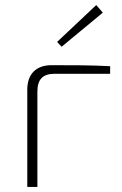

<svg xmlns="http://www.w3.org/2000/svg" viewBox="-20 -740 484 760"><path d="M361 -720 206 -574 224 -555 387 -690ZM184 -482C123 -482 88 -447 88 -385V0H128V-377C128 -426 149 -448 197 -448H416V-478C339 -482 263 -482 184 -482Z"/></svg>

Font: Exo 2 Extra Light
Style: Regular
Weight: 250
Designer: Natanael Gama
Version: Version 1.001;PS 001.001;hotconv 1.0.88;makeotf.lib2.5.64775